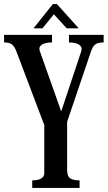

<svg xmlns="http://www.w3.org/2000/svg" viewBox="-22 -921 528 941"><path d="M136 -37Q189 -37 195 -68V-308L58 -670Q48 -695 35.5 -704Q23 -713 -2 -713V-750H233V-713Q199 -713 182.5 -701.5Q166 -690 173 -671L278 -375L376 -669Q383 -689 367 -701Q351 -713 316 -713V-750H486V-713Q459 -713 446 -704Q433 -695 424 -669L307 -324V-80H308Q308 -57 322 -47Q336 -37 368 -37V0H136ZM186 -782H142L237 -901H257L364 -782H305L242 -851Z"/></svg>

Font: Girassol
Style: Regular
Weight: 400
Width: 3
Designer: Liam Spradlin
Version: Version 1.004